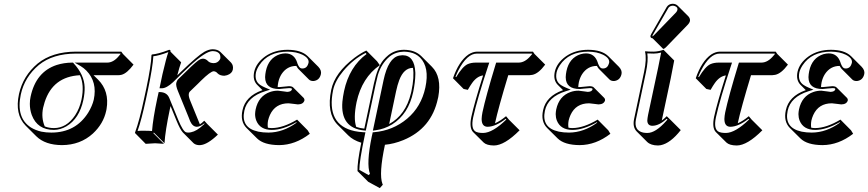

<svg xmlns="http://www.w3.org/2000/svg" viewBox="-20 -703 4603 1018"><path d="M266.1 -23.9Q333 -23.9 378.4 -91.8Q402.3 -128.4 412.1 -174.8Q428.2 -252.9 403.8 -304.2Q260.3 -296.9 216.8 -161.6Q211.9 -146.5 208.5 -131.3Q197.8 -78.1 217.3 -32.7Q239.7 -23.9 266.1 -23.9ZM476.1 -304.2 500 -280.8Q561 -219.7 544.9 -124.5Q543.9 -119.6 543 -115.2Q528.3 -46.9 472.7 4.9Q405.8 65.9 308.6 66.4Q219.7 65.9 172.4 19.5L115.7 -37.1Q57.6 -96.7 80.6 -204.1Q102.1 -301.3 179.7 -366.2Q256.8 -428.7 382.3 -429.2H623L631.8 -417L688 -360.4Q653.8 -314.5 625 -306.6Q615.7 -304.2 605.5 -304.2ZM266.1 -14.2Q178.2 -14.2 148.4 -93.3Q138.2 -121.6 138.2 -152.3Q138.2 -172.4 142.1 -189.9Q169.9 -321.8 280.3 -358.4Q318.4 -370.6 362.8 -371.1H367.2L370.1 -367.7Q426.8 -306.6 428.7 -240.7Q429.7 -210 421.9 -172.9Q400.9 -74.2 332 -33.2Q299.8 -14.6 266.1 -14.2ZM548.8 -371.1Q581.5 -371.1 610.4 -406.2Q614.7 -411.6 619.1 -417L618.2 -418.9H382.3Q259.8 -418.5 186 -358.4Q110.4 -294.9 90.3 -202.1Q64 -79.1 143.6 -27.3Q168 -12.2 199.7 -4.9Q224.6 0 252 0Q381.3 0 447.8 -106Q469.2 -141.1 477.1 -174.3Q497.1 -268.1 438 -328.6Q423.8 -342.8 407.7 -352.5L375.5 -371.1Z M883.8 -429.2 940.4 -372.6Q931.6 -348.6 919.9 -303.2L939 -321.8Q1028.8 -408.7 1064 -428.7Q1088.4 -441.9 1107.9 -441.9Q1134.3 -441.4 1148.4 -427.7L1205.1 -371.1Q1218.8 -356 1214.4 -333.5Q1210 -313 1183.6 -304.2Q1175.8 -301.8 1169.4 -301.3Q1146 -301.8 1134.3 -313.5L1127.9 -319.8Q1120.1 -325.2 1113.3 -325.2Q1096.7 -325.2 1045.4 -274.9Q1038.1 -268.1 1030.8 -260.3L986.3 -217.3Q982.4 -213.4 981 -205.1V-204.6Q979 -191.4 989.7 -166.5L1037.1 -50.3Q1038.6 -46.9 1039.6 -43.9Q1048.8 -48.8 1063 -63L1078.6 -45.9L1135.3 10.7Q1079.6 64 1042 66.4Q1037.1 66.9 1033.2 66.4Q1017.1 65.4 1006.3 56.2L949.7 -0.5Q935.5 -15.6 916 -63L884.3 -140.6L880.4 -123.5Q856.4 -10.3 852.1 56.6L795.9 0L793 2.9L849.6 59.6Q847.7 59.6 802.2 56.6L752.4 59.6L696.3 2.9L695.8 0Q719.7 -64.5 744.1 -180.2L755.9 -234.9Q781.2 -355 783.2 -411.1L785.6 -414.1Q817.4 -416.5 871.6 -437Q875 -438.5 877 -439Q880.9 -438.5 882.8 -437Q884.8 -434.1 883.8 -429.2ZM872.6 -426.8Q823.2 -407.7 793 -404.8Q789.6 -347.2 765.6 -232.9L753.9 -177.7Q730.5 -67.9 709.5 -8.8Q725.6 -10.3 745.6 -9.8Q769.5 -9.8 786.1 -8.3Q791 -73.7 814 -182.1L821.3 -214.8H829.1Q865.2 -213.4 877.4 -183.6L925.3 -66.9Q950.2 -6.8 966.8 -1.5Q971.7 0 976.6 0Q1007.8 0 1040 -25.4Q1051.8 -34.7 1064.5 -46.4L1062.5 -48.8Q1042.5 -31.7 1024.4 -30.8Q1001.5 -30.8 988.3 -60.1Q985.8 -65.9 980.5 -80.1Q974.6 -95.2 971.2 -103L923.8 -219.2Q911.6 -248 914.6 -263.2Q918 -275.4 922.9 -281.2L967.3 -324.2Q1024.9 -381.8 1042 -388.7Q1049.8 -391.6 1056.6 -392.1Q1072.3 -391.1 1084 -377.9Q1094.2 -368.7 1112.8 -368.2Q1132.8 -368.2 1144.5 -385.3Q1147 -389.2 1147.9 -392.1Q1152.8 -423.3 1121.1 -430.7Q1114.7 -432.1 1107.9 -432.1Q1070.3 -432.1 983.4 -350.6Q968.3 -336.4 945.8 -314.9L897.9 -267.6Q862.8 -234.9 837.9 -234.9H825.7L841.3 -309.1Q861.3 -395 872.6 -426.8Z M1452.1 -241.2Q1456.5 -241.2 1460.4 -241.2Q1460.9 -241.2 1471.7 -242.2Q1508.3 -246.1 1512.7 -246.1Q1528.3 -245.6 1534.2 -239.7L1590.8 -183.1Q1595.2 -177.2 1594.2 -170.4Q1587.9 -149.9 1559.6 -149.4Q1555.7 -149.4 1536.1 -152.3Q1515.1 -155.3 1509.8 -155.3Q1439.5 -155.3 1411.1 -93.3Q1404.8 -79.1 1401.4 -64.5Q1397.5 -43.5 1400.4 -25.9Q1411.1 -23.9 1421.4 -23.9Q1481 -24.4 1555.2 -68.8L1611.3 -12.2L1622.6 6.3Q1545.4 65.9 1460 66.4Q1378.9 65.9 1343.3 31.2L1286.6 -24.9Q1252.9 -59.6 1265.6 -118.2Q1281.2 -192.4 1369.1 -224.1Q1370.6 -224.6 1371.6 -225.1L1342.8 -253.9Q1318.8 -279.3 1327.6 -321.8Q1337.9 -369.1 1386.7 -404.3Q1436.5 -439 1505.4 -439Q1577.1 -438.5 1611.3 -405.3L1668 -348.6Q1685.5 -330.1 1681.6 -310.5Q1674.3 -277.3 1643.1 -273.4Q1640.6 -273.4 1639.2 -273.4Q1625.5 -273.9 1617.7 -281.7L1561 -338.4Q1555.7 -344.7 1551.3 -353.5H1550.8Q1502 -353.5 1473.1 -310.5Q1460.9 -291.5 1455.6 -267.6Q1452.6 -252.4 1452.1 -241.2ZM1335.4 -123Q1350.6 -193.8 1411.6 -215.3Q1431.6 -222.2 1453.6 -222.2Q1460 -222.2 1484.9 -218.3Q1500 -216.3 1502.9 -215.8Q1524.4 -216.8 1527.8 -229Q1528.8 -233.4 1524.9 -234.4Q1522.9 -234.9 1521.5 -235.4Q1517.1 -235.8 1512.7 -235.8Q1510.7 -235.8 1483.9 -233.4Q1462.4 -231.4 1460.4 -231Q1386.2 -231 1385.7 -293Q1385.7 -294.4 1385.7 -294.9Q1386.2 -309.6 1389.6 -326.2Q1404.3 -396 1464.4 -415.5Q1479.5 -419.9 1493.2 -419.9Q1540.5 -419.9 1556.2 -369.6Q1556.6 -367.7 1557.1 -366.2Q1565.9 -343.3 1576.2 -340.8Q1579.6 -340.3 1582.5 -339.8Q1606.9 -339.8 1614.3 -365.2Q1614.7 -367.7 1615.7 -369.1Q1621.1 -393.6 1584 -412.6Q1567.9 -420.4 1548.3 -424.8Q1527.8 -428.7 1505.4 -429.2Q1402.3 -429.2 1354.5 -356.9Q1341.8 -337.4 1337.4 -319.8Q1327.6 -272.9 1361.3 -251.5Q1372.1 -244.6 1386.7 -238.3L1412.1 -227.5L1385.7 -219.2Q1291 -189.5 1275.4 -115.7Q1256.3 -25.4 1348.1 -5.4Q1349.6 -4.9 1350.1 -4.9Q1374 0 1403.3 0Q1481 -0.5 1552.7 -52.7L1551.3 -55.2Q1479.5 -14.2 1421.4 -14.2Q1358.9 -14.2 1338.9 -63.5Q1332.5 -80.1 1332.5 -98.1Q1333 -110.8 1335.4 -123Z M2021 64.5Q1987.8 220.2 2007.8 272Q2008.8 274.9 2009.8 276.4L1993.7 294.4L1932.1 260.7L1875.5 204.1Q1873.5 161.1 1895.5 53.7Q1852.1 40.5 1826.2 14.6L1769.5 -42Q1710.4 -103 1736.3 -227.1Q1755.4 -317.4 1858.9 -396Q1894 -422.4 1922.4 -435.1L1979 -378.4L1993.7 -357.4Q1898.9 -291.5 1870.6 -161.6Q1853 -75.7 1868.7 -30.3Q1887.7 -23.4 1911.6 -21L1962.4 -259.8Q1981 -346.2 2013.2 -385.3Q2024.9 -398.9 2039.6 -411.1Q2075.2 -439 2122.1 -439Q2180.2 -438.5 2213.9 -405.3L2270 -349.1Q2323.2 -295.9 2303.7 -188.5Q2302.7 -184.1 2301.8 -180.7Q2268.1 -21.5 2118.2 40Q2068.8 60.1 2021 64.5ZM2043.5 -45.4Q2130.9 -93.3 2158.7 -208Q2160.2 -213.4 2161.1 -217.8Q2177.7 -296.4 2169.4 -343.3Q2121.1 -342.8 2096.7 -277.8Q2087.4 -252.9 2080.1 -219.2ZM1954.6 5.9 1956.1 -1.5 1963.4 -2Q2063.5 -10.7 2138.7 -73.7Q2213.4 -136.7 2235.4 -239.3Q2258.3 -346.2 2207 -397.9Q2185.1 -419.4 2153.3 -425.8Q2138.2 -428.7 2122.1 -429.2Q2077.6 -428.2 2045.9 -403.3Q2001.5 -366.2 1983.4 -304.7Q1978 -285.2 1972.2 -257.8L1919.4 -10.3L1910.6 -11.2Q1783.7 -23.9 1795.4 -164.1Q1797.9 -189.9 1804.2 -220.2Q1832 -348.6 1923.3 -416.5L1918.9 -422.4Q1853.5 -390.1 1799.8 -326.2Q1756.8 -274.9 1746.1 -225.1Q1708.5 -40.5 1860.4 -7.8Q1881.8 -3.4 1905.8 -2L1917.5 -1.5L1915 10.3Q1884.8 152.8 1885.3 197.8L1935.1 225.6L1941.4 218.3Q1921.4 165 1951.2 20.5Q1953.1 12.7 1954.6 5.9ZM2170.9 -215.8Q2146 -98.1 2059.1 -43.5Q2018.6 -18.6 1970.7 -12.2L1957 -10.3L2013.7 -278.3Q2039.1 -397 2097.2 -408.2Q2105.5 -409.7 2113.8 -410.2Q2178.2 -410.2 2182.1 -317.9Q2182.1 -312.5 2182.1 -308.1Q2181.6 -267.6 2170.9 -215.8Z M2508.8 -429.2H2805.7L2814 -417L2870.6 -360.4Q2835 -312.5 2802.7 -306.2Q2794.4 -304.7 2786.6 -304.2H2674.8Q2621.6 -128.4 2604.5 -49.3Q2631.8 -61 2663.1 -86.9L2678.2 -68.8L2734.9 -12.2Q2654.8 68.4 2598.6 68.4Q2560.5 67.9 2544.4 52.7L2487.8 -3.4Q2467.3 -25.9 2479 -83Q2495.1 -157.2 2541.5 -303.2Q2508.8 -298.8 2483.4 -263.2Q2473.6 -249.5 2460.4 -226.6L2438 -231.4L2381.8 -288.1Q2413.1 -378.9 2463.9 -414.1Q2486.8 -428.7 2508.8 -429.2ZM2508.8 -418.9Q2456.1 -418.9 2410.2 -329.6Q2401.4 -312.5 2395 -295.4L2398.9 -294.4Q2432.1 -350.1 2459.5 -362.8Q2478 -371.1 2503.9 -371.1H2574.2L2569.8 -357.9Q2509.8 -176.8 2488.8 -81.1Q2475.1 -16.6 2505.4 -3.4Q2510.7 -1.5 2517.1 0Q2527.3 2 2542 2Q2592.3 1 2664.6 -69.3L2661.6 -73.2Q2608.4 -31.7 2565.9 -30.8Q2534.7 -30.8 2533.7 -69.8Q2533.7 -71.8 2533.7 -73.2Q2534.2 -88.4 2538.1 -107.9Q2555.2 -189 2608.4 -363.8L2610.8 -371.1H2730Q2764.2 -371.1 2794.9 -408.7Q2798.3 -413.1 2801.8 -417L2800.3 -418.9Z M3045.9 -241.2Q3050.3 -241.2 3054.2 -241.2Q3054.7 -241.2 3065.4 -242.2Q3102.1 -246.1 3106.4 -246.1Q3122.1 -245.6 3127.9 -239.7L3184.6 -183.1Q3189 -177.2 3188 -170.4Q3181.6 -149.9 3153.3 -149.4Q3149.4 -149.4 3129.9 -152.3Q3108.9 -155.3 3103.5 -155.3Q3033.2 -155.3 3004.9 -93.3Q2998.5 -79.1 2995.1 -64.5Q2991.2 -43.5 2994.1 -25.9Q3004.9 -23.9 3015.1 -23.9Q3074.7 -24.4 3148.9 -68.8L3205.1 -12.2L3216.3 6.3Q3139.2 65.9 3053.7 66.4Q2972.7 65.9 2937 31.2L2880.4 -24.9Q2846.7 -59.6 2859.4 -118.2Q2875 -192.4 2962.9 -224.1Q2964.4 -224.6 2965.3 -225.1L2936.5 -253.9Q2912.6 -279.3 2921.4 -321.8Q2931.6 -369.1 2980.5 -404.3Q3030.3 -439 3099.1 -439Q3170.9 -438.5 3205.1 -405.3L3261.7 -348.6Q3279.3 -330.1 3275.4 -310.5Q3268.1 -277.3 3236.8 -273.4Q3234.4 -273.4 3232.9 -273.4Q3219.2 -273.9 3211.4 -281.7L3154.8 -338.4Q3149.4 -344.7 3145 -353.5H3144.5Q3095.7 -353.5 3066.9 -310.5Q3054.7 -291.5 3049.3 -267.6Q3046.4 -252.4 3045.9 -241.2ZM2929.2 -123Q2944.3 -193.8 3005.4 -215.3Q3025.4 -222.2 3047.4 -222.2Q3053.7 -222.2 3078.6 -218.3Q3093.8 -216.3 3096.7 -215.8Q3118.2 -216.8 3121.6 -229Q3122.6 -233.4 3118.7 -234.4Q3116.7 -234.9 3115.2 -235.4Q3110.8 -235.8 3106.4 -235.8Q3104.5 -235.8 3077.6 -233.4Q3056.2 -231.4 3054.2 -231Q2980 -231 2979.5 -293Q2979.5 -294.4 2979.5 -294.9Q2980 -309.6 2983.4 -326.2Q2998 -396 3058.1 -415.5Q3073.2 -419.9 3086.9 -419.9Q3134.3 -419.9 3149.9 -369.6Q3150.4 -367.7 3150.9 -366.2Q3159.7 -343.3 3169.9 -340.8Q3173.3 -340.3 3176.3 -339.8Q3200.7 -339.8 3208 -365.2Q3208.5 -367.7 3209.5 -369.1Q3214.8 -393.6 3177.7 -412.6Q3161.6 -420.4 3142.1 -424.8Q3121.6 -428.7 3099.1 -429.2Q2996.1 -429.2 2948.2 -356.9Q2935.5 -337.4 2931.2 -319.8Q2921.4 -272.9 2955.1 -251.5Q2965.8 -244.6 2980.5 -238.3L3005.9 -227.5L2979.5 -219.2Q2884.8 -189.5 2869.1 -115.7Q2850.1 -25.4 2941.9 -5.4Q2943.4 -4.9 2943.8 -4.9Q2967.8 0 2997.1 0Q3074.7 -0.5 3146.5 -52.7L3145 -55.2Q3073.2 -14.2 3015.1 -14.2Q2952.6 -14.2 2932.6 -63.5Q2926.3 -80.1 2926.3 -98.1Q2926.8 -110.8 2929.2 -123Z M3546.9 -683.1Q3563.5 -682.6 3573.7 -672.4L3630.4 -615.7Q3640.1 -604.5 3638.2 -591.3Q3635.3 -580.6 3627.9 -573.2L3510.3 -451.7Q3502.4 -444.3 3496.6 -443.4L3439.9 -500Q3434.6 -500.5 3431.2 -503.4Q3427.7 -507.8 3428.7 -513.2Q3429.7 -517.1 3433.1 -522.9L3515.1 -666Q3525.9 -682.6 3546.9 -683.1ZM3395 -321.8Q3409.7 -391.6 3399.9 -429.2L3402.3 -431.2Q3414.1 -429.2 3445.8 -429.2Q3471.2 -429.7 3498 -439L3554.7 -382.3Q3554.7 -381.3 3536.1 -286.6L3488.8 -64Q3501.5 -73.2 3515.1 -86.9L3532.7 -69.8L3589.4 -13.2Q3534.7 56.6 3482.9 66.9Q3475.1 68.4 3468.8 68.4Q3430.7 67.9 3411.6 49.8L3355 -6.8Q3333.5 -29.8 3341.8 -70.8ZM3404.8 -319.8 3351.6 -68.8Q3340.8 -11.2 3390.1 0Q3400.9 2 3412.1 2Q3456.1 2 3512.2 -61.5Q3516.1 -65.9 3519 -69.3L3515.1 -73.2Q3475.1 -36.6 3439.5 -36.1Q3414.1 -36.1 3412.1 -61.5Q3412.1 -63.5 3412.1 -64.5Q3412.6 -75.2 3416 -93.3L3469.7 -345.2Q3475.1 -370.1 3485.4 -424.3Q3464.8 -418.9 3445.8 -418.9Q3430.2 -418.9 3412.1 -419.9Q3418 -382.3 3404.8 -319.8ZM3546.9 -672.9Q3531.2 -671.9 3523.9 -661.1L3441.4 -518.1Q3439.5 -513.7 3438.5 -510.7Q3438.5 -510.7 3438.5 -510.3H3439.5Q3442.9 -512.2 3446.3 -515.1L3564.5 -637.2Q3569.3 -642.6 3571.8 -650.4Q3574.7 -665 3557.6 -670.9Q3552.2 -672.9 3546.9 -672.9Z M3795.9 -429.2H4092.8L4101.1 -417L4157.7 -360.4Q4122.1 -312.5 4089.8 -306.2Q4081.5 -304.7 4073.7 -304.2H3961.9Q3908.7 -128.4 3891.6 -49.3Q3918.9 -61 3950.2 -86.9L3965.3 -68.8L4022 -12.2Q3941.9 68.4 3885.7 68.4Q3847.7 67.9 3831.5 52.7L3774.9 -3.4Q3754.4 -25.9 3766.1 -83Q3782.2 -157.2 3828.6 -303.2Q3795.9 -298.8 3770.5 -263.2Q3760.7 -249.5 3747.6 -226.6L3725.1 -231.4L3668.9 -288.1Q3700.2 -378.9 3751 -414.1Q3773.9 -428.7 3795.9 -429.2ZM3795.9 -418.9Q3743.2 -418.9 3697.3 -329.6Q3688.5 -312.5 3682.1 -295.4L3686 -294.4Q3719.2 -350.1 3746.6 -362.8Q3765.1 -371.1 3791 -371.1H3861.3L3856.9 -357.9Q3796.9 -176.8 3775.9 -81.1Q3762.2 -16.6 3792.5 -3.4Q3797.9 -1.5 3804.2 0Q3814.5 2 3829.1 2Q3879.4 1 3951.7 -69.3L3948.7 -73.2Q3895.5 -31.7 3853 -30.8Q3821.8 -30.8 3820.8 -69.8Q3820.8 -71.8 3820.8 -73.2Q3821.3 -88.4 3825.2 -107.9Q3842.3 -189 3895.5 -363.8L3897.9 -371.1H4017.1Q4051.3 -371.1 4082 -408.7Q4085.4 -413.1 4088.9 -417L4087.4 -418.9Z M4333 -241.2Q4337.4 -241.2 4341.3 -241.2Q4341.8 -241.2 4352.5 -242.2Q4389.2 -246.1 4393.6 -246.1Q4409.2 -245.6 4415 -239.7L4471.7 -183.1Q4476.1 -177.2 4475.1 -170.4Q4468.8 -149.9 4440.4 -149.4Q4436.5 -149.4 4417 -152.3Q4396 -155.3 4390.6 -155.3Q4320.3 -155.3 4292 -93.3Q4285.6 -79.1 4282.2 -64.5Q4278.3 -43.5 4281.2 -25.9Q4292 -23.9 4302.2 -23.9Q4361.8 -24.4 4436 -68.8L4492.2 -12.2L4503.4 6.3Q4426.3 65.9 4340.8 66.4Q4259.8 65.9 4224.1 31.2L4167.5 -24.9Q4133.8 -59.6 4146.5 -118.2Q4162.1 -192.4 4250 -224.1Q4251.5 -224.6 4252.4 -225.1L4223.6 -253.9Q4199.7 -279.3 4208.5 -321.8Q4218.8 -369.1 4267.6 -404.3Q4317.4 -439 4386.2 -439Q4458 -438.5 4492.2 -405.3L4548.8 -348.6Q4566.4 -330.1 4562.5 -310.5Q4555.2 -277.3 4523.9 -273.4Q4521.5 -273.4 4520 -273.4Q4506.3 -273.9 4498.5 -281.7L4441.9 -338.4Q4436.5 -344.7 4432.1 -353.5H4431.6Q4382.8 -353.5 4354 -310.5Q4341.8 -291.5 4336.4 -267.6Q4333.5 -252.4 4333 -241.2ZM4216.3 -123Q4231.4 -193.8 4292.5 -215.3Q4312.5 -222.2 4334.5 -222.2Q4340.8 -222.2 4365.7 -218.3Q4380.9 -216.3 4383.8 -215.8Q4405.3 -216.8 4408.7 -229Q4409.7 -233.4 4405.8 -234.4Q4403.8 -234.9 4402.3 -235.4Q4397.9 -235.8 4393.6 -235.8Q4391.6 -235.8 4364.7 -233.4Q4343.3 -231.4 4341.3 -231Q4267.1 -231 4266.6 -293Q4266.6 -294.4 4266.6 -294.9Q4267.1 -309.6 4270.5 -326.2Q4285.2 -396 4345.2 -415.5Q4360.4 -419.9 4374 -419.9Q4421.4 -419.9 4437 -369.6Q4437.5 -367.7 4438 -366.2Q4446.8 -343.3 4457 -340.8Q4460.4 -340.3 4463.4 -339.8Q4487.8 -339.8 4495.1 -365.2Q4495.6 -367.7 4496.6 -369.1Q4502 -393.6 4464.8 -412.6Q4448.7 -420.4 4429.2 -424.8Q4408.7 -428.7 4386.2 -429.2Q4283.2 -429.2 4235.4 -356.9Q4222.7 -337.4 4218.3 -319.8Q4208.5 -272.9 4242.2 -251.5Q4252.9 -244.6 4267.6 -238.3L4293 -227.5L4266.6 -219.2Q4171.9 -189.5 4156.2 -115.7Q4137.2 -25.4 4229 -5.4Q4230.5 -4.9 4231 -4.9Q4254.9 0 4284.2 0Q4361.8 -0.5 4433.6 -52.7L4432.1 -55.2Q4360.4 -14.2 4302.2 -14.2Q4239.7 -14.2 4219.7 -63.5Q4213.4 -80.1 4213.4 -98.1Q4213.9 -110.8 4216.3 -123Z"/></svg>

Font: Linux Biolinum Shadow O
Style: Italic
Weight: 400
Italic angle: -12°
Designer: Philipp H. Poll
Foundry: Philipp H. Poll
Version: Version 0.6.2